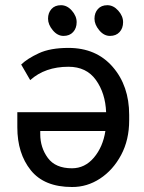

<svg xmlns="http://www.w3.org/2000/svg" viewBox="-20 -728 567 757"><path d="M489.3 -253.4Q489.3 -176.3 457.5 -116.9Q425.8 -57.6 374.5 -23.9Q323.2 9.8 263.7 9.3Q154.3 9.3 101.3 -56.9Q48.3 -123 48.3 -226.1V-285.6H398.4Q395.5 -360.4 358.2 -412.6Q320.8 -464.8 250 -464.8Q157.7 -464.8 99.1 -412.1L63.5 -473.6Q87.9 -497.1 133.1 -518.1Q178.2 -539.1 250 -539.1Q359.4 -539.1 424.3 -464.4Q489.3 -389.6 489.3 -274.9ZM263.7 -64.5Q314.5 -64.5 350.1 -106.4Q385.7 -148.4 395.5 -211.4H138.7V-199.2Q138.7 -146 168.7 -105.2Q198.7 -64.5 263.7 -64.5ZM268.3 -601.6Q254.4 -586.4 230.5 -586.4Q206.5 -586.4 188 -608.9Q169.4 -631.3 169.4 -654.3Q169.4 -677.2 182.9 -692.4Q196.3 -707.5 220.5 -707.5Q244.6 -707.5 263.4 -686Q282.2 -664.6 282.2 -640.6Q282.2 -616.7 268.3 -601.6ZM451.4 -601.6Q437.5 -586.4 413.6 -586.4Q389.6 -586.4 371.1 -608.9Q352.5 -631.3 352.5 -654.3Q352.5 -677.2 366 -692.4Q379.4 -707.5 403.3 -707.5Q427.2 -707.5 446.3 -686Q465.3 -664.6 465.3 -640.6Q465.3 -616.7 451.4 -601.6Z"/></svg>

Font: LXGW WenKai Screen
Style: Regular
Weight: 400
Designer: LXGW / Fontworks Inc.
Foundry: LXGW / Fontworks Inc.
Version: Version 1.510;January 18,2025